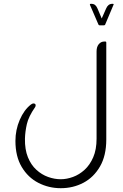

<svg xmlns="http://www.w3.org/2000/svg" viewBox="-20 -774 647 1008"><path d="M571 -754Q579 -754 576 -749L533 -647Q532 -641 524 -641H504Q498 -641 496 -647L452 -749Q451 -754 458 -754Q472 -754 479.5 -747.5Q487 -741 492 -729L514 -677L537 -729Q542 -741 550 -747.5Q558 -754 571 -754ZM528 -556H533Q538 -556 538 -550V-42Q538 43 505 100Q472 157 418 185.5Q364 214 299 214Q236 214 181.5 186Q127 158 94 102.5Q61 47 61 -34Q61 -92 83.5 -144.5Q106 -197 142 -225Q150 -231 156 -231Q161 -231 164.5 -228Q168 -225 167 -219Q167 -216 164 -211Q130 -162 121 -122.5Q112 -83 111 -46Q110 11 126.5 51.5Q143 92 171 117.5Q199 143 232.5 155Q266 167 299 167Q330 167 363 155Q396 143 424 117.5Q452 92 469.5 51.5Q487 11 487 -46V-504Q487 -528 498.5 -542Q510 -556 528 -556Z"/></svg>

Font: Zain Light
Style: Regular
Weight: 300
Designer: Zain,Boutros
Foundry: Mobile Telecommunications Company (Zain), 2024
Version: Version 1.51; ttfautohint (v1.8.4)